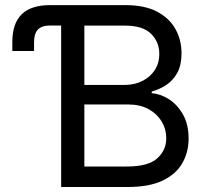

<svg xmlns="http://www.w3.org/2000/svg" viewBox="-20 -748 831 768"><path d="M29.3 -543.9V-580.1Q29.3 -654.3 66.9 -690.9Q104.5 -727.5 179.7 -727.5H224.6V-646H180.2Q147.5 -646 131.8 -629.9Q116.2 -613.8 116.2 -579.1V-543.9ZM224.6 0V-727.5H482.4Q558.6 -727.5 608.2 -701.4Q657.7 -675.3 681.9 -631.6Q706.1 -587.9 706.1 -534.7Q706.1 -487.8 689.5 -457.3Q672.9 -426.8 645.8 -408.7Q618.7 -390.6 586.9 -381.8V-375Q621.1 -373 655 -351.6Q689 -330.1 711.7 -290.5Q734.4 -251 734.4 -193.8Q734.4 -139.2 709.2 -95.2Q684.1 -51.3 630.4 -25.6Q576.7 0 490.7 0ZM317.4 -82H488.3Q573.2 -82 609.1 -114.7Q645 -147.5 645 -194.8Q645 -231.4 626.5 -262.2Q607.9 -293 574 -311.5Q540 -330.1 493.2 -330.1H317.4ZM317.4 -408.2H477.5Q516.6 -408.2 548.3 -423.6Q580.1 -439 598.6 -467Q617.2 -495.1 617.2 -532.7Q617.2 -580.1 584.2 -612.8Q551.3 -645.5 480.5 -645.5H317.4Z"/></svg>

Font: Adwaita Sans
Style: Regular
Weight: 400
Designer: Rasmus Andersson
Foundry: rsms
Version: Version 4.001;git-9221beed3